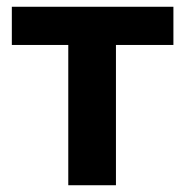

<svg xmlns="http://www.w3.org/2000/svg" viewBox="-20 -548 549 568"><path d="M493 -415V-528H15V-415H182V0H323V-415Z"/></svg>

Font: Asimov
Style: Regular
Weight: 500
Designer: Google
Version: Version 2.000980; 2014